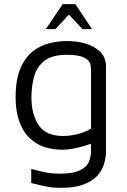

<svg xmlns="http://www.w3.org/2000/svg" viewBox="-20 -704 609 922"><path d="M283 15Q206 15 155.5 -15.5Q105 -46 80 -102.5Q55 -159 55 -236Q55 -322 78 -375.5Q101 -429 137.5 -457.5Q174 -486 217.5 -496.5Q261 -507 302 -507Q349 -507 391.5 -494.5Q434 -482 461.5 -455Q489 -428 489 -383V21Q489 51 480 82Q471 113 447.5 139.5Q424 166 381.5 182Q339 198 272 198Q229 198 193 190Q157 182 130 175V107Q146 111 166.5 116.5Q187 122 211.5 126Q236 130 264 130Q332 130 364.5 113.5Q397 97 407 72.5Q417 48 417 23V-50L442 -25Q423 -15 394 -6Q365 3 335 9Q305 15 283 15ZM283 -51Q315 -51 350.5 -59.5Q386 -68 417 -86V-373Q417 -401 401.5 -415.5Q386 -430 360 -435.5Q334 -441 304 -441Q231 -441 194 -412.5Q157 -384 144 -337Q131 -290 131 -236Q131 -154 166 -102.5Q201 -51 283 -51ZM200 -564 281 -684H342L422 -564H376L311 -634L246 -564Z"/></svg>

Font: Maven Pro
Style: Regular
Weight: 400
Designer: Joe Prince
Foundry: Joe Prince
Version: Version 2.103